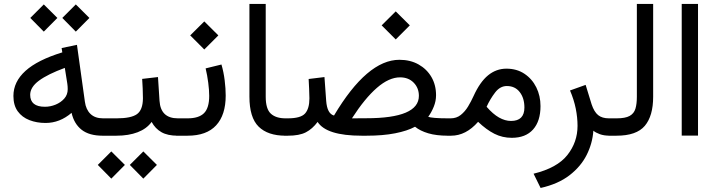

<svg xmlns="http://www.w3.org/2000/svg" viewBox="-20 -687 3626 972"><path d="M295.4 -596.2 363.8 -664.6 432.6 -596.2 363.8 -526.9ZM133.3 -596.2 201.7 -664.6 270.5 -596.2 201.7 -526.9ZM47.9 -201.2Q47.9 -272.9 108.9 -328.1Q169.9 -383.3 295.4 -421.9L292 -443.8L369.6 -460L409.7 -172.4Q415 -132.3 438.2 -110.1Q461.4 -87.9 501.5 -87.9H516.6V0H499.5Q431.6 0 393.3 -30Q355 -60.1 342.3 -115.7Q282.7 -64.5 210.4 -64.5Q166 -64.5 128.9 -78.9Q91.8 -93.3 69.8 -123.5Q47.9 -153.8 47.9 -201.2ZM308.1 -343.3Q221.7 -311.5 177.2 -278.6Q132.8 -245.6 132.8 -207Q132.8 -146.5 207.5 -146.5Q234.9 -146.5 261.2 -157.2Q287.6 -168 305.2 -187.7Q322.8 -207.5 322.8 -235.4Q322.8 -250 320.8 -263.2Z M891.1 0H879.4Q828.6 0 797.4 -17.8Q766.1 -35.6 747.6 -69.8Q722.7 -35.2 677 -17.6Q631.3 0 569.8 0H497.1V-87.9H570.8Q643.6 -87.9 673.3 -109.1Q703.1 -130.4 703.6 -189Q703.6 -212.9 702.4 -238.8Q701.2 -264.6 699.7 -287.6L779.8 -296.9L787.6 -176.3Q793.5 -87.9 880.4 -87.9H891.1ZM637.2 147.9 705.6 79.6 774.4 147.9 705.6 217.3ZM475.1 147.9 543.5 79.6 612.3 147.9 543.5 217.3Z M1122.6 -203.1Q1122.6 -105 1074.2 -52.5Q1025.9 0 929.7 0H871.6V-87.9H929.7Q986.3 -87.9 1012.7 -114Q1039.1 -140.1 1039.1 -201.7Q1039.1 -230.5 1034.2 -268.3Q1029.3 -306.2 1021 -340.8L1101.1 -360.4Q1112.3 -322.3 1117.4 -280.5Q1122.6 -238.8 1122.6 -203.1ZM942.9 -507.8 1014.2 -578.6 1085.4 -507.8 1014.2 -436.5Z M1437.5 0H1425.3Q1335.9 0 1289.3 -45.9Q1242.7 -91.8 1242.7 -197.8V-667H1325.2V-197.3Q1325.2 -135.3 1351.1 -111.6Q1377 -87.9 1425.3 -87.9H1437.5Z M1912.1 -558.6 1983.4 -629.4 2054.7 -558.6 1983.4 -487.3ZM1670.9 -102.1Q1838.9 -384.3 2002 -384.3Q2057.1 -384.3 2098.9 -360.8Q2140.6 -337.4 2164.1 -297.1Q2187.5 -256.8 2187.5 -205.1Q2187.5 -175.3 2176 -147Q2164.6 -118.7 2147.9 -95.7Q2156.2 -92.3 2181.4 -90.1Q2206.5 -87.9 2247.6 -87.9H2262.2V0H2247.6Q2189 0 2147.9 -12.2Q2106.9 -24.4 2081.1 -45.4Q2042.5 -24.4 1980.5 -12.2Q1918.5 0 1835.9 0H1811Q1632.8 0 1587.9 -69.8Q1561.5 -34.2 1528.3 -17.1Q1495.1 0 1437.5 0H1418V-87.9H1437Q1502.4 -87.9 1524.4 -112.5Q1546.4 -137.2 1546.4 -189Q1546.4 -211.9 1544.9 -238.3Q1543.5 -264.6 1542.5 -287.1L1622.6 -296.9L1631.3 -176.3Q1636.2 -111.3 1670.9 -102.1ZM1834 -88.4Q2100.6 -88.4 2100.6 -201.7Q2100.6 -241.7 2074.2 -268.6Q2047.9 -295.4 2005.4 -295.4Q1949.2 -295.4 1888.2 -242.4Q1827.1 -189.5 1761.7 -87.9Z M2400.4 -70.3Q2338.9 0 2263.7 0H2242.7V-87.9H2261.2Q2291 -87.9 2312.5 -105Q2334 -122.1 2349.6 -147.9Q2365.2 -173.8 2377.4 -200.7Q2409.7 -272 2450.9 -305.7Q2492.2 -339.4 2543.9 -339.4Q2596.2 -339.4 2635 -313.5Q2673.8 -287.6 2695.1 -244.6Q2716.3 -201.7 2716.3 -149.9Q2716.3 -73.7 2678.7 -31.5Q2641.1 10.7 2570.8 10.7Q2523.4 10.7 2482.9 -9.8Q2442.4 -30.3 2400.4 -70.3ZM2443.4 -146.5Q2475.6 -109.4 2506.3 -92Q2537.1 -74.7 2566.9 -74.7Q2634.8 -74.7 2634.8 -142.6Q2634.8 -190.4 2611.1 -220.9Q2587.4 -251.5 2545.9 -251.5Q2511.7 -251.5 2486.6 -218.8Q2461.4 -186 2443.4 -146.5Z M2983.9 -25.4Q2979.5 38.6 2950 97.4Q2920.4 156.2 2863 200.4Q2805.7 244.6 2716.8 264.6L2681.2 192.4Q2800.8 163.1 2852.3 97.9Q2903.8 32.7 2903.8 -49.8Q2903.8 -91.8 2894.8 -137Q2885.7 -182.1 2865.7 -229L2944.8 -257.3L2975.1 -158.7Q2987.8 -120.6 3008.1 -104.2Q3028.3 -87.9 3062.5 -87.9H3081.5V0H3067.9Q3037.6 0 3016.4 -7.8Q2995.1 -15.6 2983.9 -25.4Z M3062 0V-87.9H3101.6Q3145.5 -87.9 3167.5 -100.1Q3189.5 -112.3 3196.8 -136.5Q3204.1 -160.6 3204.1 -196.8V-667H3286.6V-197.3Q3286.6 -100.1 3244.4 -50Q3202.1 0 3101.1 0Z M3431.2 -667H3513.7V-0.5H3431.2Z"/></svg>

Font: Vazir FD-WOL-UI
Style: Regular-FD-WOL-UI
Weight: 400
Designer: Saber Rastikerdar
Foundry: Saber Rastikerdar
Version: Version 30.1.0